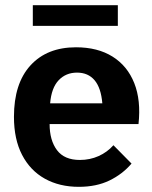

<svg xmlns="http://www.w3.org/2000/svg" viewBox="-20 -703 590 743"><path d="M285 20Q210 20 153.5 -11.5Q97 -43 65.5 -103.5Q34 -164 34 -251Q34 -380 98 -450Q162 -520 274 -520Q358 -520 415.5 -484Q473 -448 499.5 -381.5Q526 -315 516 -223H172Q172 -160 200.5 -122Q229 -84 289 -84Q328 -84 361.5 -99Q395 -114 419 -141L489 -70Q454 -29 403.5 -4.5Q353 20 285 20ZM174 -303H376Q371 -363 346 -392.5Q321 -422 278 -422Q235 -422 207 -392.5Q179 -363 174 -303ZM107 -683H436V-603H107Z"/></svg>

Font: Moderustic SemiBold
Style: Regular
Weight: 600
Designer: Tural Alisoy
Foundry: TAFT Foundry
Version: Version 2.120